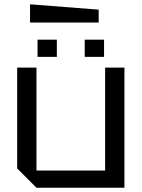

<svg xmlns="http://www.w3.org/2000/svg" viewBox="-20 -875 660 895"><path d="M560 -560V0H150L60 -90V-560H150V-80H470V-560ZM155 -610V-690H245V-610ZM375 -610V-690H465V-610ZM440 -770H120V-855L440 -830Z"/></svg>

Font: Tektur
Style: Regular
Weight: 400
Designer: Adam Jagosz
Foundry: Adam Jagosz
Version: Version 1.005;gftools[0.9.30]